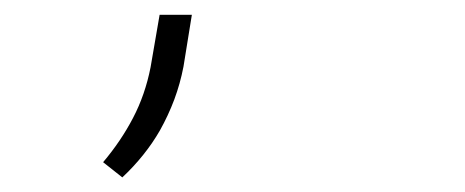

<svg xmlns="http://www.w3.org/2000/svg" viewBox="-20 -105 627 259"><path d="M227.5 -15.1 238.8 -85H195.3L183.1 -14.2Q175.8 22.9 159.4 54.2Q143.1 85.4 119.1 113.8L145 134.3Q160.2 120.1 173.1 104Q186 87.9 195.8 70.8Q207 50.8 215.1 29.3Q223.1 7.8 227.5 -15.1Z"/></svg>

Font: Roboto Mono ExtraLight
Style: Italic
Weight: 250
Italic angle: -10°
Monospace: yes
Designer: Google
Version: Version 3.000